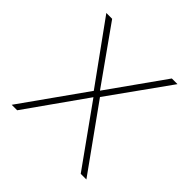

<svg xmlns="http://www.w3.org/2000/svg" viewBox="-145 -648 769 769"><g transform="rotate(45 239.5 -264.0)"><path d="M219 -272 34 -528H67L236 -290L405 -528H437L254 -272L449 0H417L236 -253L57 0H26Z"/></g></svg>

Font: Noto Sans Devanagari Thin
Style: Regular
Weight: 100
Designer: Jelle Bosma - Monotype Design Team
Foundry: Monotype Imaging Inc.
Version: Version 2.004; ttfautohint (v1.8.4.7-5d5b)